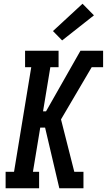

<svg xmlns="http://www.w3.org/2000/svg" viewBox="-20 -1006 571 1026"><path d="M10 0V-88H55L147 -647H114V-735H293V-647H249L210 -411H226L410 -735H500L492 -685L500 -735H531V-647H470L306 -368L377 -88H426V0H379L387 -50L379 0H297L221 -324H195L156 -88H189V0ZM312 -790 263 -840 421 -986 482 -924Z"/></svg>

Font: Iosevka Slab Semibold Oblique
Style: Regular
Weight: 600
Italic angle: -9°
Monospace: yes
Designer: Belleve Invis
Foundry: Belleve Invis
Version: Version 11.1.1; ttfautohint (v1.8.3)